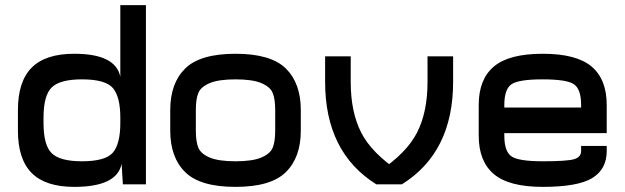

<svg xmlns="http://www.w3.org/2000/svg" viewBox="-20 -720 2440 750"><path d="M550 0V-700H450V-115L455 -80L460 0ZM450 -420Q432 -510 270 -510Q158 -510 104 -456Q50 -402 50 -290V-250H150V-260Q150 -348 182.5 -379Q215 -410 300 -410Q392 -410 421 -376Q450 -342 450 -260ZM455 -80 450 -115V-240Q450 -158 421 -124Q392 -90 300 -90Q215 -90 182.5 -121Q150 -152 150 -240V-250H50V-210Q50 -98 104 -44Q158 10 270 10Q437 10 455 -80Z M1055 -290V-250H1155V-290Q1155 -395 1096.5 -452.5Q1038 -510 900 -510Q762 -510 703.5 -452.5Q645 -395 645 -290V-250H745V-290Q745 -334 755 -357.5Q765 -381 799.5 -395.5Q834 -410 900 -410Q966 -410 1000.5 -395.5Q1035 -381 1045 -357.5Q1055 -334 1055 -290ZM745 -210V-250H645V-210Q645 -105 703.5 -47.5Q762 10 900 10Q1038 10 1096.5 -47.5Q1155 -105 1155 -210V-250H1055V-210Q1055 -166 1045 -142.5Q1035 -119 1000.5 -104.5Q966 -90 900 -90Q834 -90 799.5 -104.5Q765 -119 755 -142.5Q745 -166 745 -210Z M1450 0 1540 -50Q1432 -122 1391 -202Q1350 -282 1350 -400V-500H1250V-400Q1250 -125 1450 0ZM1550 0Q1750 -125 1750 -400V-500H1650V-400Q1650 -282 1609 -202Q1568 -122 1460 -50L1450 0Z M1850 -310V-250H1950V-310Q1950 -371 1977.5 -390.5Q2005 -410 2100 -410Q2195 -410 2222.5 -390.5Q2250 -371 2250 -310V-200H2350V-310Q2350 -410 2291 -460Q2232 -510 2100 -510Q1968 -510 1909 -460Q1850 -410 1850 -310ZM2100 -90Q2005 -90 1977.5 -109.5Q1950 -129 1950 -190V-250H1850V-190Q1850 -90 1909 -40Q1968 10 2100 10Q2237 10 2293.5 -24.5Q2350 -59 2350 -130V-150H2250V-130Q2250 -106 2222 -98Q2194 -90 2100 -90ZM1900 -200H2350V-300H1900Z"/></svg>

Font: Millimetre
Style: Regular
Weight: 500
Designer: Jérémy Landes
Version: Version 1.0